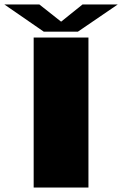

<svg xmlns="http://www.w3.org/2000/svg" viewBox="-36 -844 550 864"><path d="M115.5 0V-675H362V0ZM161 -701.5 -16.5 -824H141L239 -746.5L335.5 -824H494L314.5 -701.5Z"/></svg>

Font: Anybody UltraExpanded ExtraBold
Style: Regular
Weight: 800
Width: 9
Designer: Tyler Finck
Foundry: Etcetera Type Company
Version: Version 1.010; ttfautohint (v1.8.3) -l 8 -r 50 -G 200 -x 14 